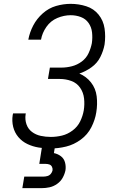

<svg xmlns="http://www.w3.org/2000/svg" viewBox="-20 -763 616 997"><path d="M243 8Q283 8 323.5 -2Q364 -12 399.5 -38Q435 -64 454.5 -102.5Q474 -141 480 -180Q487 -222 482 -263Q477 -304 452.5 -335Q428 -366 392 -381Q425 -392 455 -413.5Q485 -435 501 -467Q517 -499 523 -532Q529 -574 523 -615Q517 -656 492 -687Q467 -718 428 -730.5Q389 -743 347 -743Q309 -743 271 -732Q233 -721 202 -693.5Q171 -666 152.5 -630.5Q134 -595 127 -557H193Q199 -592 221 -623.5Q243 -655 277.5 -669.5Q312 -684 347 -684Q375 -684 400 -674.5Q425 -665 440 -643.5Q455 -622 458 -594.5Q461 -567 457 -539Q452 -513 440 -487Q428 -461 404.5 -443.5Q381 -426 353.5 -419Q326 -412 300 -412H239L229 -353H290Q322 -353 350.5 -342.5Q379 -332 396 -307.5Q413 -283 416.5 -252Q420 -221 415 -190Q410 -161 396.5 -133Q383 -105 357 -85.5Q331 -66 302 -59Q273 -52 244 -52Q217 -52 191.5 -57.5Q166 -63 146 -78Q126 -93 117.5 -117.5Q109 -142 113 -169Q113 -171 114 -174H48Q47 -170 46 -166Q41 -134 48.5 -104Q56 -74 75.5 -51Q95 -28 122.5 -15Q150 -2 180.5 3Q211 8 243 8ZM96 214H196Q217 214 237.5 209.5Q258 205 276.5 192Q295 179 305.5 160Q316 141 320 121Q323 100 317.5 80Q312 60 296 48Q280 36 260 32L265 0H198L184 88H217Q227 88 236 91Q245 94 249.5 102.5Q254 111 253 121Q251 131 244 139.5Q237 148 226.5 151Q216 154 206 154H106Z"/></svg>

Font: Iosevka Sparkle Light
Style: Italic
Weight: 300
Italic angle: -9°
Designer: Belleve Invis
Foundry: Belleve Invis
Version: Version 4.5.0; ttfautohint (v1.8.3)